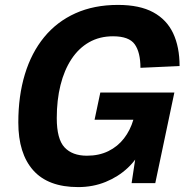

<svg xmlns="http://www.w3.org/2000/svg" viewBox="-20 -746 756 782"><path d="M298.4 16Q176.2 16 115.4 -52.3Q54.6 -120.6 54.6 -247.2Q54.6 -355.4 81.3 -443.4Q108 -531.4 159.8 -594.6Q211.6 -657.8 287.3 -691.9Q363 -726 460.4 -726Q548.8 -726 604 -696Q659.2 -666 685.3 -610.3Q711.4 -554.6 711.4 -477L552 -469.8Q552 -533 528.7 -565.6Q505.4 -598.2 440.4 -598.2Q385.6 -598.2 343 -574Q300.4 -549.8 271 -505.1Q241.6 -460.4 226.4 -399.4Q211.2 -338.4 211.2 -264.8Q211.2 -179.6 242.9 -145.7Q274.6 -111.8 334 -111.8Q383.4 -111.8 421.4 -130.5Q459.4 -149.2 485 -182.3Q510.6 -215.4 523.2 -258.4H365.2L388.6 -369.2H690.2L612.4 0H516L539.2 -153.2L558.8 -144.8Q539 -98.6 500.5 -62.4Q462 -26.2 410.3 -5.1Q358.6 16 298.4 16Z"/></svg>

Font: Geist
Style: Italic
Weight: 400
Italic angle: -12°
Designer: Basement.studio, Andrés Briganti, Mateo Zaragoza
Foundry: Basement.studio, Vercel, Andrés Briganti, Guido Ferreyra, Mateo Zaragoza
Version: Version 1.500